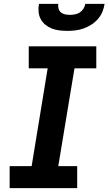

<svg xmlns="http://www.w3.org/2000/svg" viewBox="-20 -975 562 995"><path d="M30 0V-114H144L227 -621H129V-735H479V-621H366L282 -114H380V0ZM329 -815Q308 -815 287.5 -817.5Q267 -820 249 -827Q231 -834 215.5 -846.5Q200 -859 191 -876Q182 -893 180 -913.5Q178 -934 182 -955H282Q280 -942 283.5 -930Q287 -918 296 -910.5Q305 -903 317.5 -900.5Q330 -898 342 -898Q355 -898 368.5 -900.5Q382 -903 393.5 -910.5Q405 -918 412.5 -930Q420 -942 422 -955H522Q519 -934 510.5 -913.5Q502 -893 487 -876Q472 -859 453 -847Q434 -835 413 -827.5Q392 -820 371 -817.5Q350 -815 329 -815Z"/></svg>

Font: Iosevka Curly Heavy Oblique
Style: Regular
Weight: 900
Italic angle: -9°
Monospace: yes
Designer: Belleve Invis
Foundry: Belleve Invis
Version: Version 11.1.0; ttfautohint (v1.8.3)